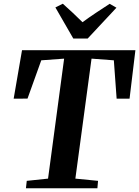

<svg xmlns="http://www.w3.org/2000/svg" viewBox="-20 -1013 748 1033"><path d="M119.5 0 124 -40 238.5 -52 325 -697.5 202 -688.5 128 -482.5 53.5 -482 98.5 -743H708.5L677 -482H607.5L592.5 -688.5L472.5 -697.5L385.5 -52L507.5 -40L504 0ZM374.5 -805.5 278 -973 318 -993Q345.5 -968.5 372.2 -943.5Q399 -918.5 424 -893.5Q458.5 -919 495.8 -943.8Q533 -968.5 570 -992.5L606.5 -971.5L451.5 -805.5Z"/></svg>

Font: Merriweather 60pt
Style: Bold Italic
Weight: 700
Italic angle: -7.8°
Version: Version 2.101